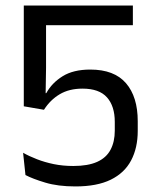

<svg xmlns="http://www.w3.org/2000/svg" viewBox="-20 -659 561 690"><path d="M251 11Q188 11 142.5 -2.8Q97 -16.5 71.5 -30L63 -110Q85 -97.5 112.8 -86.8Q140.5 -76 173.2 -69.2Q206 -62.5 243.5 -62.5Q296 -62.5 329 -77.2Q362 -92 377.2 -120.8Q392.5 -149.5 392.5 -189.5V-221Q392.5 -277.5 364.5 -309Q336.5 -340.5 276.5 -340.5Q228.5 -340.5 194.5 -320.2Q160.5 -300 138 -264.5L65.5 -277V-639H457.5V-568.5H145.5V-415.5L144 -324L146.5 -324.5Q166.5 -361 205 -385Q243.5 -409 304.5 -409Q390.5 -409 432.8 -360Q475 -311 475 -223.5V-188.5Q475 -127.5 451.2 -82.5Q427.5 -37.5 378 -13.2Q328.5 11 251 11Z"/></svg>

Font: Anek Malayalam Medium
Style: Regular
Weight: 400
Version: Version 1.003